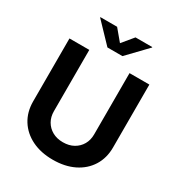

<svg xmlns="http://www.w3.org/2000/svg" viewBox="-218 -1093 1165 1249"><g transform="rotate(30 364.5 -469.0)"><path d="M364.3 10.3Q274.4 10.3 206.8 -22.9Q139.2 -56.2 101.8 -116Q64.5 -175.8 64.5 -254.9V-727.5H213.4V-267.1Q213.4 -224.6 232.2 -191.9Q251 -159.2 284.9 -140.1Q318.8 -121.1 364.3 -121.1Q410.2 -121.1 444.1 -140.1Q478 -159.2 496.8 -191.9Q515.6 -224.6 515.6 -267.1V-727.5H664.6V-254.9Q664.6 -175.8 627.2 -116Q589.8 -56.2 522.2 -22.9Q454.6 10.3 364.3 10.3ZM294.9 -948.2 364.3 -865.2 433.1 -948.2H559.1V-944.8L420.4 -800.3H307.6L169.4 -944.8V-948.2Z"/></g></svg>

Font: Inter 16pt
Style: Bold
Weight: 700
Version: Version 4.001;git-66647c0bb